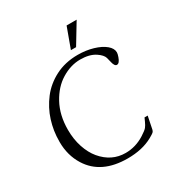

<svg xmlns="http://www.w3.org/2000/svg" viewBox="-201 -1009 1088 1159"><g transform="rotate(-30 342.5 -429.0)"><path d="M381.1 -726.8 433.1 -868.9H503.2L417.2 -726.8ZM44.9 -280.5Q44.9 -322 50.4 -357.2Q55.9 -392.3 66.8 -426.9Q77.6 -461.4 94.5 -493.4Q111.3 -525.4 133.1 -553.8Q154.8 -582.3 183.2 -605.7Q211.7 -629.2 244.6 -646Q313.7 -681.9 402.1 -681.9Q458.5 -681.9 507.8 -667.4Q557.1 -652.8 586.1 -628.7Q615 -604.5 615 -576.9Q615 -566.2 608.4 -547.4Q595.9 -511 577.9 -511Q562 -511 554.4 -543.5Q549.3 -565.9 546 -577.4Q542.7 -588.9 532.1 -600.7Q521.5 -612.5 504.2 -624Q464.4 -649.9 400.9 -649.9Q334 -649.9 269.8 -610.4Q207.5 -572.3 166.7 -497.6Q125 -420.9 125 -319.1Q125 -253.4 143.4 -197.6Q161.9 -141.8 193.4 -104Q260.7 -23.9 357.9 -23.9Q428 -23.9 490 -63Q523.7 -84.5 533.3 -96.4Q543 -108.4 552.6 -130Q562.3 -151.6 563 -153.1H585Q579.1 -120.8 566.9 -64Q564.7 -54.7 558.2 -48.7Q551.8 -42.7 525.4 -28.1Q454.6 11 352.1 11Q168.7 11 90.3 -114.7Q44.9 -187.5 44.9 -280.5Z"/></g></svg>

Font: Linden Hill
Style: Italic
Weight: 400
Italic angle: -5.60001°
Version: Version 1.201